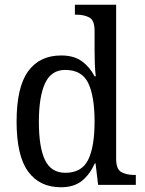

<svg xmlns="http://www.w3.org/2000/svg" viewBox="-20 -780 610 810"><path d="M237 10Q147 10 98.5 -56.5Q50 -123 50 -267Q50 -412 98.5 -479Q147 -546 238 -546Q292 -546 325.5 -521.5Q359 -497 379 -458H384Q381 -482 380 -511.5Q379 -541 379 -566V-650Q379 -695 356.5 -706.5Q334 -718 304 -718H296V-760H470V-110Q470 -66 492 -54Q514 -42 545 -42H553V0H394L383 -91H380Q359 -44 325.5 -17Q292 10 237 10ZM256 -51Q325 -51 352 -106Q379 -161 379 -267Q379 -373 352.5 -429Q326 -485 255 -485Q196 -485 170 -428.5Q144 -372 144 -266Q144 -158 170 -104.5Q196 -51 256 -51Z"/></svg>

Font: Noto Serif Myanmar SemiCondensed
Style: Regular
Weight: 400
Width: 4
Designer: Ben Mitchell and the Monotype Design Team
Foundry: Monotype Imaging Inc.
Version: Version 2.106; ttfautohint (v1.8.4.7-5d5b)